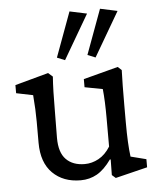

<svg xmlns="http://www.w3.org/2000/svg" viewBox="-50 -704 630 759"><g transform="rotate(-5 265.0 -325.0)"><path d="M340.8 -470.7 309.6 -483.4 375 -661.1 443.4 -646.5ZM219.7 -470.7 188.5 -483.4 253.9 -661.1 322.3 -646.5ZM444.3 -68.4 505.9 -52.7V-20.5L378.9 10.7L364.3 -2L365.2 -63.5L362.3 -64.5Q334.5 -25.4 305.2 -8.8Q275.9 7.8 240.2 7.8Q171.4 7.8 129.2 -33.9Q86.9 -75.7 86.9 -154.3V-238.3Q86.9 -285.2 82 -343.8L15.6 -357.4V-389.6L148.4 -425.8L166 -410.2Q162.1 -356.9 162.1 -274.4L161.1 -167Q161.1 -108.9 188 -81.8Q214.8 -54.7 261.7 -54.7Q290.5 -54.7 317.1 -69.3Q343.8 -84 363.3 -115.2V-228.5Q363.3 -296.4 358.4 -343.8L287.1 -357.4V-389.6L424.8 -425.8L439.5 -412.1Q437.5 -357.4 437.5 -273.4V-204.1Q437.5 -118.7 444.3 -68.4Z"/></g></svg>

Font: Crimson Pro
Style: Regular
Weight: 400
Designer: Jacques Le Bailly
Foundry: Baron von Fonthausen
Version: Version 1.003